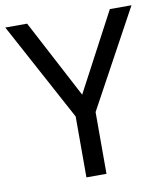

<svg xmlns="http://www.w3.org/2000/svg" viewBox="-81 -781 728 848"><g transform="rotate(-10 283.0 -357.0)"><path d="M283 -363 469 -714H566L328 -277V0H238V-273L0 -714H98Z"/></g></svg>

Font: ltamil05
Style: Book
Weight: 400
Designer: Jelle Bosma - Monotype Design Team
Foundry: Monotype Imaging Inc.
Version: Version 2.003